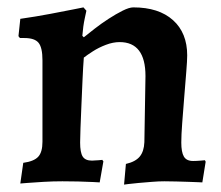

<svg xmlns="http://www.w3.org/2000/svg" viewBox="-20 -491 598 520"><path d="M321 -47Q347 -53 358.5 -67Q370 -81 371 -106L374 -285Q374 -331 356.5 -354Q339 -377 304 -377Q286 -377 266.5 -369.5Q247 -362 231.5 -352Q216 -342 207 -335Q205 -309 203.5 -274.5Q202 -240 200.5 -205.5Q199 -171 198 -144Q197 -117 197 -105Q197 -78 204 -67Q211 -56 229 -56Q236 -56 246.5 -57Q257 -58 257 -58L260 -54L250 3Q250 3 232.5 2Q215 1 191.5 0.5Q168 0 149 0Q124 0 98 1.5Q72 3 53.5 4.5Q35 6 35 6L43 -50Q72 -54 83.5 -66.5Q95 -79 95 -107V-328Q95 -362 84.5 -375Q74 -388 46 -388H34L30 -393L35 -440Q77 -446 116.5 -453.5Q156 -461 181 -466Q206 -471 206 -471L214 -462Q214 -462 209.5 -441Q205 -420 203 -394L207 -390Q218 -399 236 -413Q254 -427 274 -440Q294 -453 312 -462Q330 -471 341 -471Q410 -471 448.5 -436.5Q487 -402 487 -341Q487 -327 484.5 -296.5Q482 -266 479 -228.5Q476 -191 473.5 -158Q471 -125 471 -105Q471 -79 478 -67Q485 -55 503 -55Q512 -55 523.5 -56Q535 -57 535 -57L537 -53L528 3Q528 3 517.5 2.5Q507 2 491 1.5Q475 1 457.5 0.5Q440 0 425 0Q410 0 391.5 1.5Q373 3 355.5 4.5Q338 6 327 7.5Q316 9 316 9Z"/></svg>

Font: Alegreya SemiBold
Style: Regular
Weight: 600
Designer: Juan Pablo del Peral
Foundry: Huerta Tipografica
Version: Version 2.009